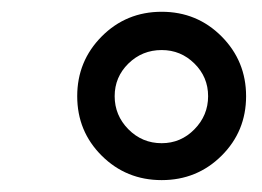

<svg xmlns="http://www.w3.org/2000/svg" viewBox="-20 -718 440 323"><path d="M352.8 -456.1Q311.5 -415 252 -415Q192.4 -415 151.1 -456.1Q109.9 -497.1 109.9 -556.2Q109.9 -615.2 151.1 -656.7Q192.4 -698.2 252 -698.2Q311.5 -698.2 352.8 -656.7Q394 -615.2 394 -556.2Q394 -497.1 352.8 -456.1ZM252 -477.1Q284.2 -477.1 307.1 -500.5Q330.1 -523.9 330.1 -556.2Q330.1 -588.4 307.1 -611.1Q284.2 -633.8 252 -633.8Q219.2 -633.8 196 -611.1Q172.9 -588.4 172.9 -556.2Q172.9 -523.9 196 -500.5Q219.2 -477.1 252 -477.1Z"/></svg>

Font: Archivo Medium
Style: Italic
Weight: 500
Italic angle: -10°
Designer: Hector Gatti
Foundry: Omnibus-Type
Version: Version 2.001